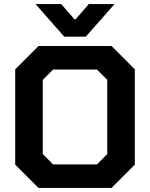

<svg xmlns="http://www.w3.org/2000/svg" viewBox="-20 -927 740 947"><path d="M55 -115V-585L170 -700H530L645 -585V-115L530 0H170ZM458 -116 509 -167V-533L458 -584H242L191 -533V-167L242 -116ZM155 -907H282L347 -832H353L418 -907H545L403 -746H297Z"/></svg>

Font: Chakra Petch
Style: Bold
Weight: 700
Designer: Katatrad Aksorn Co.,Ltd.
Foundry: Cadson Demak Co.,Ltd.
Version: Version 1.000; ttfautohint (v1.6)